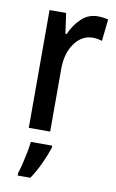

<svg xmlns="http://www.w3.org/2000/svg" viewBox="-87 -649 526 867"><g transform="rotate(10 175.5 -215.5)"><path d="M290 -601Q301 -601 313.5 -599.5Q326 -598 338 -595L327 -495Q318 -498 306.5 -500Q295 -502 285 -502Q234 -502 200.5 -455Q167 -408 168 -332V-51H70V-591H146L159 -498H165Q184 -542 215.5 -571.5Q247 -601 290 -601ZM188 20Q177 54 157.5 96Q138 138 116 170H58V158Q64 141 70.5 114Q77 87 82.5 59Q88 31 90 10H188Z"/></g></svg>

Font: Noto Sans Tamil UI Condensed Medium
Style: Regular
Weight: 500
Width: 3
Designer: Jelle Bosma - Monotype Design Team
Foundry: Monotype Imaging Inc.
Version: Version 2.004; ttfautohint (v1.8.4.7-5d5b)